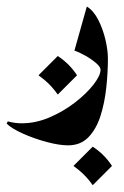

<svg xmlns="http://www.w3.org/2000/svg" viewBox="-76 -249 372 574"><path d="M-56.2 120.6 -52.7 113.8Q-32.2 119.6 -10.7 119.6Q31.2 119.6 73 101.6Q114.7 83.5 148.9 56.9Q183.1 30.3 203.9 3.4Q224.6 -23.4 224.6 -40.5Q224.6 -48.8 211.4 -60.3Q198.2 -71.8 180.2 -82Q162.1 -92.3 146.5 -97.7L183.6 -229.5Q204.1 -216.8 218 -189.2Q231.9 -161.6 239.3 -130.1Q246.6 -98.6 246.6 -73.7Q246.6 -32.2 241.7 13.2Q236.8 58.6 224.4 97.7Q211.9 136.7 188.5 161.1Q165 185.5 127.4 185.5Q101.1 185.5 63.7 175.5Q26.4 165.5 -7.1 150.6Q-40.5 135.7 -56.2 120.6ZM201.2 189.5Q236.3 212.4 258.8 247.1L201.2 304.7Q178.2 271.5 143.6 247.1ZM96.7 -81.5Q131.8 -58.6 154.3 -23.9L96.7 33.7Q73.7 0.5 39.1 -23.9Z"/></svg>

Font: Lateef ExtraBold
Style: Regular
Weight: 800
Designer: SIL International
Foundry: SIL International
Version: Version 4.200